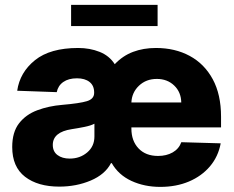

<svg xmlns="http://www.w3.org/2000/svg" viewBox="-20 -747 950 778"><path d="M629.6 10.3Q565 10.3 512.4 -14Q459.9 -38.4 432.9 -85.9H429.7Q405.9 -40.1 347.5 -15.4Q289.1 9.2 220.2 9.2Q133.5 9.2 81.5 -30.7Q29.5 -70.7 29.5 -151.3Q29.5 -211.6 57.2 -247.3Q84.9 -283 131 -300.2Q177.2 -317.5 232.2 -322.1Q302.6 -328.1 332 -337Q361.5 -345.9 361.5 -370.7V-372.5Q361.5 -400.2 342.7 -415Q323.9 -429.7 291.9 -429.7Q257.8 -429.7 236.5 -414.8Q215.2 -399.9 209.9 -373.6L49.7 -379.3Q60.4 -453.8 121.8 -503.2Q183.2 -552.6 296.9 -552.6Q344.1 -552.6 383.5 -536.9Q422.9 -521.3 445 -486.9Q477.6 -521.3 519.4 -536.9Q561.1 -552.6 611.9 -552.6Q689.3 -552.6 748.8 -520.4Q808.2 -488.3 842 -426.1Q875.7 -364 875.7 -274.1V-230.8H512.4V-226.2Q512.4 -176.1 541.4 -145.6Q570.3 -115.1 620.4 -115.1Q654.5 -115.1 679.7 -129.4Q704.9 -143.8 714.8 -170.8L874.3 -166.2Q864.3 -112.6 830.8 -73Q797.2 -33.4 745.6 -11.5Q693.9 10.3 629.6 10.3ZM262.4 -104.4Q304 -104.4 333.3 -129.3Q362.6 -154.1 362.6 -193.9V-245.7Q348 -237.9 321.6 -232.6Q295.1 -227.3 271 -223.7Q193.9 -212 193.9 -159.8Q193.9 -132.8 213.1 -118.6Q232.2 -104.4 262.4 -104.4ZM512.4 -331.7H714.5Q713.8 -373.6 685.9 -400.4Q658 -427.2 615.4 -427.2Q572.1 -427.2 543.1 -399.7Q514.2 -372.2 512.4 -331.7ZM618.6 -727.3V-641.3H268.1V-727.3Z"/></svg>

Font: Inter UI Extra Bold
Style: Regular
Weight: 800
Designer: Rasmus Andersson
Foundry: rsms
Version: 3.2;8d6f07862